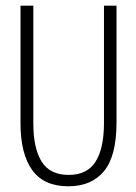

<svg xmlns="http://www.w3.org/2000/svg" viewBox="-20 -643 478 674"><path d="M220 11Q134 11 93 -46Q52 -103 52 -210V-623H97V-209Q97 -123 126 -76Q155 -29 221 -29Q286 -29 315.5 -75.5Q345 -122 345 -212V-623H389V-213Q389 -95 345 -42Q301 11 220 11Z"/></svg>

Font: Inconsolata SemiCondensed Light
Style: Regular
Weight: 300
Width: 4
Monospace: yes
Designer: Raph Levien, Cyreal, Brenton Simpson
Foundry: Raph Levien, Cyreal, Google
Version: Version 3.100; ttfautohint (v1.8.4.7-5d5b)